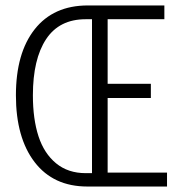

<svg xmlns="http://www.w3.org/2000/svg" viewBox="-20 -681 640 701"><path d="M298.8 0Q174.8 0 106.4 -89.1Q38.1 -178.2 38.1 -333Q38.1 -487.3 106.7 -574.2Q175.3 -661.1 300.8 -661.1H580.1V-610.8H373V-375H530.8V-323.2H373V-50.8H589.8V0ZM293 -48.8H315.9V-610.8H293Q196.3 -610.8 148.2 -537.8Q100.1 -464.8 100.1 -333Q100.1 -246.1 120.6 -183.3Q141.1 -120.6 184.8 -84.7Q228.5 -48.8 293 -48.8Z"/></svg>

Font: Office Code Pro D Light
Style: Regular
Weight: 300
Designer: Nathan Rutzky & Paul D. Hunt
Foundry: Adobe Systems Incorporated
Version: Version 1.004;PS 001.004;hotconv 1.0.70;makeotf.lib2.5.58329